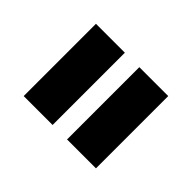

<svg xmlns="http://www.w3.org/2000/svg" viewBox="-74 -575 587 587"><g transform="rotate(-45 219.0 -282.0)"><path d="M312.5 -125H250H187.5H125H62.5V-187.5V-250H125H187.5H250H312.5H375V-187.5V-125ZM312.5 -312.5H250H187.5H125H62.5V-375V-437.5H125H187.5H250H312.5H375V-375V-312.5Z"/></g></svg>

Font: PixelArmy
Style: Medium
Weight: 500
Version: Version 001.000